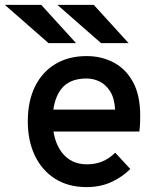

<svg xmlns="http://www.w3.org/2000/svg" viewBox="-35 -752 671 784"><path d="M319 12Q243.5 12 189.8 -22.2Q136 -56.5 107.2 -117Q78.5 -177.5 78.5 -256Q78.5 -339.5 108.2 -399.2Q138 -459 191.8 -491Q245.5 -523 319 -523Q379 -523 428.8 -497Q478.5 -471 508 -417.2Q537.5 -363.5 537.5 -280Q537.5 -267.5 537 -250.8Q536.5 -234 534 -215H158.5V-304.5H435Q432.5 -351 414.8 -379Q397 -407 371.5 -419.2Q346 -431.5 319 -431.5Q246 -431.5 213 -385.8Q180 -340 180 -262Q180 -179.5 217 -130.2Q254 -81 320.5 -81Q353 -81 381.5 -92.2Q410 -103.5 435.5 -128.5L497 -62Q465 -29.5 420 -8.8Q375 12 319 12ZM377.5 -576 199.5 -732H348L490 -576ZM163 -576 -15 -732H133.5L275.5 -576Z"/></svg>

Font: Overpass Mono Light SemiBold
Style: Regular
Weight: 600
Monospace: yes
Version: Version 4.000